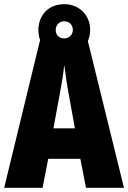

<svg xmlns="http://www.w3.org/2000/svg" viewBox="-20 -900 614 920"><path d="M392 0H574L401 -703C408 -719 412 -738 412 -757C412 -826 361 -880 288 -880C213 -880 164 -828 164 -756C164 -739 167 -722 172 -708L0 0H184L211 -139H365ZM288 -716C261 -716 247 -733 247 -757C247 -781 265 -798 288 -798C311 -798 329 -781 329 -757C329 -733 311 -716 288 -716ZM310 -445 339 -285H236L266 -447C276 -500 284 -551 288 -589C293 -549 300 -498 310 -445Z"/></svg>

Font: Noto Sans Lao Looped ExtraCondensed Black
Style: Regular
Weight: 900
Width: 2
Designer: Mark Frömberg, Ben Mitchell
Foundry: The Fontpad Ltd
Version: Version 1.002